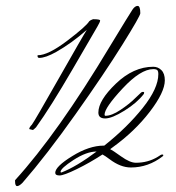

<svg xmlns="http://www.w3.org/2000/svg" viewBox="-20 -580 597 650"><path d="M185 2Q185 4 188 4Q239 -16 307 -67Q273 -67 229 -38.5Q185 -10 185 2ZM113 -384Q134 -384 170 -404Q223 -434 274 -479Q261 -459 179 -314.5Q97 -170 88 -158Q79 -149 79 -143L91 -140Q93 -140 102 -149Q151 -217 226 -346Q301 -475 310 -490.5Q319 -506 319 -510.5Q319 -515 295 -515Q286 -512 282 -508Q272 -491 207.5 -442Q143 -393 108 -393Q107 -393 107 -391Q107 -384 113 -384ZM352 -423Q420 -535 428.5 -547.5Q437 -560 446 -560Q455 -560 455 -535Q455 -526 394.5 -429Q334 -332 235.5 -193Q137 -54 56 39Q45 50 38 50Q31 50 31 34V30Q175 -128 352 -423ZM525 -56 529 -57Q533 -57 533 -54Q532 -52 531 -51Q482 -13 423 -13Q388 -13 351 -41Q335 -53 327 -57Q284 -29 240 -7.5Q196 14 181.5 14Q167 14 167 5Q167 -16 224.5 -51.5Q282 -87 331 -87H333Q411 -149 463.5 -215Q516 -281 516 -329Q516 -339 512.5 -342.5Q509 -346 499 -346Q456 -346 395 -280.5Q334 -215 334 -192Q334 -188 337 -188Q358 -188 388 -208Q418 -228 438 -248L458 -267Q461 -269 464.5 -269Q468 -269 468 -266L467 -262Q444 -232 401.5 -205.5Q359 -179 336 -179Q313 -179 313 -199Q313 -240 372.5 -297Q432 -354 499 -354Q515 -354 526.5 -342.5Q538 -331 538 -308Q538 -268 487 -201.5Q436 -135 361 -81L353 -75Q360 -72 390 -50.5Q420 -29 440 -29Q481 -29 514 -49Z"/></svg>

Font: Herr Von Muellerhoff
Style: Regular
Weight: 400
Version: Version 1.000